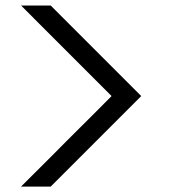

<svg xmlns="http://www.w3.org/2000/svg" viewBox="-20 -687 707 707"><path d="M166.7 0H57.5Q190.8 -132.5 224.2 -166.7Q357.5 -299.2 390.8 -333.3L57.5 -666.7H166.7L500 -333.3Z"/></svg>

Font: 0xA000-Squareish-Mono
Style: Squareish-Mono-Bold
Weight: 700
Version: Version 0.1